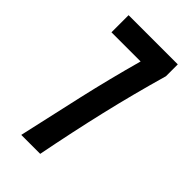

<svg xmlns="http://www.w3.org/2000/svg" viewBox="-197 -684 745 745"><g transform="rotate(45 175.0 -311.5)"><path d="M77 0Q108 -140 137 -267.5Q166 -395 203 -529H43V-623H313V-558Q273 -418 241.5 -283.5Q210 -149 181 0Z"/></g></svg>

Font: Inconsolata ExtraCondensed ExtraBold
Style: Regular
Weight: 800
Width: 2
Monospace: yes
Designer: Raph Levien, Cyreal, Brenton Simpson
Foundry: Raph Levien, Cyreal, Google
Version: Version 3.001; ttfautohint (v1.8.2.53-6de2)